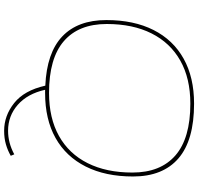

<svg xmlns="http://www.w3.org/2000/svg" viewBox="-35 -715 958 928"><g transform="rotate(90 444.0 -251.0)"><path d="M430 10Q421 10 414 10Q433 95 486.5 142Q540 189 612 189Q671 189 726 159L733 176Q707 191 677.5 199.5Q648 208 612 208Q539 208 478 159.5Q417 111 394 9Q235 2 156 -73Q77 -148 77 -286Q77 -419 125 -514Q173 -609 263.5 -659.5Q354 -710 481 -710Q658 -710 745.5 -634.5Q833 -559 833 -415Q833 -282 785 -186.5Q737 -91 647 -40.5Q557 10 430 10ZM429 -9Q551 -9 637 -57Q723 -105 768.5 -195.5Q814 -286 814 -412Q814 -548 731 -620Q648 -692 481 -692Q359 -692 273 -643.5Q187 -595 141.5 -504.5Q96 -414 96 -288Q96 -152 179 -80.5Q262 -9 429 -9Z"/></g></svg>

Font: Georama Extended Thin
Style: Italic
Weight: 100
Width: 7
Italic angle: -9°
Designer: Jean-Baptiste Levee
Foundry: Production Type
Version: Version 1.000